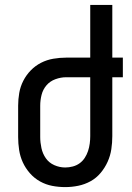

<svg xmlns="http://www.w3.org/2000/svg" viewBox="-20 -755 540 783"><path d="M246 8Q219 8 193 3Q167 -2 143.5 -15Q120 -28 102 -48.5Q84 -69 73 -93Q62 -117 58 -143.5Q54 -170 54 -196V-324Q54 -350 58.5 -376Q63 -402 75 -425.5Q87 -449 105.5 -468Q124 -487 147.5 -499Q171 -511 197.5 -515.5Q224 -520 250 -520H348V-735H438V-520H481V-440H438V-200Q438 -173 434 -146.5Q430 -120 419 -95.5Q408 -71 390.5 -50Q373 -29 349.5 -16Q326 -3 299.5 2.5Q273 8 246 8ZM246 -72Q261 -72 276.5 -76Q292 -80 304.5 -89Q317 -98 325.5 -111Q334 -124 339 -139Q344 -154 346 -169.5Q348 -185 348 -200V-440H250Q228 -440 206 -432Q184 -424 169.5 -407Q155 -390 149.5 -368Q144 -346 144 -324V-196Q144 -174 149 -151Q154 -128 167 -109.5Q180 -91 201.5 -81.5Q223 -72 246 -72Z"/></svg>

Font: Iosevka Medium
Style: Regular
Weight: 500
Monospace: yes
Designer: Belleve Invis
Foundry: Belleve Invis
Version: Version 32.5.0; ttfautohint (v1.8.4)